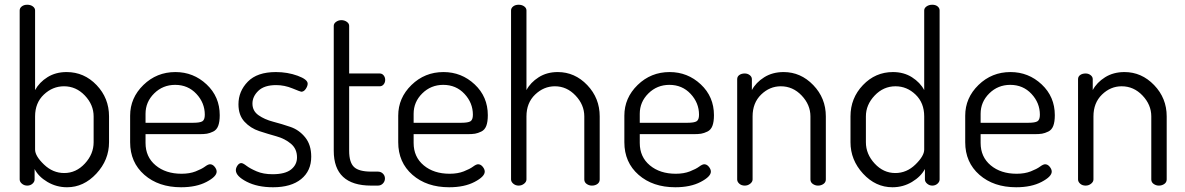

<svg xmlns="http://www.w3.org/2000/svg" viewBox="-20 -783 5001 810"><path d="M128 -739V-403Q146 -436 180.5 -457.5Q215 -479 261 -479Q335 -479 387.5 -424Q440 -369 440 -292V-183Q440 -108 386.5 -50.5Q333 7 263 7Q218 7 180 -15.5Q142 -38 126 -70V-26Q126 -16 117 -8Q108 0 95 0Q82 0 72.5 -8Q63 -16 63 -26V-739Q63 -749 72 -756Q81 -763 95 -763Q109 -763 118.5 -756Q128 -749 128 -739ZM375 -183V-292Q375 -341 338 -380Q301 -419 250 -419Q202 -419 165 -384Q128 -349 128 -292V-152Q128 -125 165.5 -89Q203 -53 251 -53Q301 -53 338 -93Q375 -133 375 -183Z M720 -479Q796 -479 851.5 -427Q907 -375 907 -297Q907 -269 900.5 -252Q894 -235 879.5 -228Q865 -221 853 -219Q841 -217 820 -217H594V-180Q594 -121 636.5 -85.5Q679 -50 746 -50Q780 -50 805.5 -60Q831 -70 844.5 -80Q858 -90 866 -90Q877 -90 885.5 -79.5Q894 -69 894 -59Q894 -38 851 -15.5Q808 7 744 7Q649 7 589 -45.5Q529 -98 529 -183V-295Q529 -370 585 -424.5Q641 -479 720 -479ZM594 -265H794Q824 -265 834 -271.5Q844 -278 844 -299Q844 -349 808.5 -387Q773 -425 719 -425Q667 -425 630.5 -389Q594 -353 594 -303Z M1130 -48Q1183 -48 1208 -68Q1233 -88 1233 -119Q1233 -155 1207.5 -176.5Q1182 -198 1146 -208Q1110 -218 1073.5 -230Q1037 -242 1011.5 -269.5Q986 -297 986 -343Q986 -398 1025.5 -438.5Q1065 -479 1144 -479Q1193 -479 1235.5 -463.5Q1278 -448 1278 -430Q1278 -420 1270 -408Q1262 -396 1251 -396Q1248 -396 1214 -410Q1180 -424 1145 -424Q1095 -424 1070 -400Q1045 -376 1045 -346Q1045 -315 1070.5 -297Q1096 -279 1132.5 -269.5Q1169 -260 1205.5 -247.5Q1242 -235 1267.5 -203.5Q1293 -172 1293 -122Q1293 -62 1250.5 -27.5Q1208 7 1132 7Q1066 7 1020.5 -16.5Q975 -40 975 -65Q975 -75 982 -85Q989 -95 998 -95Q1005 -95 1020 -83.5Q1035 -72 1063 -60Q1091 -48 1130 -48Z M1453 -419V-147Q1453 -98 1473.5 -78.5Q1494 -59 1546 -59H1574Q1587 -59 1595.5 -50.5Q1604 -42 1604 -30Q1604 -18 1595.5 -9Q1587 0 1574 0H1546Q1388 0 1388 -147V-674Q1388 -684 1398 -691Q1408 -698 1420 -698Q1433 -698 1443 -691Q1453 -684 1453 -674V-473H1582Q1592 -473 1598.5 -465Q1605 -457 1605 -446Q1605 -435 1598.5 -427Q1592 -419 1582 -419Z M1851 -479Q1927 -479 1982.5 -427Q2038 -375 2038 -297Q2038 -269 2031.5 -252Q2025 -235 2010.5 -228Q1996 -221 1984 -219Q1972 -217 1951 -217H1725V-180Q1725 -121 1767.5 -85.5Q1810 -50 1877 -50Q1911 -50 1936.5 -60Q1962 -70 1975.5 -80Q1989 -90 1997 -90Q2008 -90 2016.5 -79.5Q2025 -69 2025 -59Q2025 -38 1982 -15.5Q1939 7 1875 7Q1780 7 1720 -45.5Q1660 -98 1660 -183V-295Q1660 -370 1716 -424.5Q1772 -479 1851 -479ZM1725 -265H1925Q1955 -265 1965 -271.5Q1975 -278 1975 -299Q1975 -349 1939.5 -387Q1904 -425 1850 -425Q1798 -425 1761.5 -389Q1725 -353 1725 -303Z M2201 -292V-26Q2201 -16 2191 -8Q2181 0 2168 0Q2155 0 2145.5 -8Q2136 -16 2136 -26V-739Q2136 -749 2145 -756Q2154 -763 2168 -763Q2182 -763 2191.5 -756Q2201 -749 2201 -739V-403Q2218 -435 2252.5 -457Q2287 -479 2333 -479Q2405 -479 2457.5 -424Q2510 -369 2510 -292V-26Q2510 -14 2500.5 -7Q2491 0 2477 0Q2465 0 2455 -7Q2445 -14 2445 -26V-292Q2445 -341 2408 -380Q2371 -419 2321 -419Q2274 -419 2237.5 -384Q2201 -349 2201 -292Z M2805 -479Q2881 -479 2936.5 -427Q2992 -375 2992 -297Q2992 -269 2985.5 -252Q2979 -235 2964.5 -228Q2950 -221 2938 -219Q2926 -217 2905 -217H2679V-180Q2679 -121 2721.5 -85.5Q2764 -50 2831 -50Q2865 -50 2890.5 -60Q2916 -70 2929.5 -80Q2943 -90 2951 -90Q2962 -90 2970.5 -79.5Q2979 -69 2979 -59Q2979 -38 2936 -15.5Q2893 7 2829 7Q2734 7 2674 -45.5Q2614 -98 2614 -183V-295Q2614 -370 2670 -424.5Q2726 -479 2805 -479ZM2679 -265H2879Q2909 -265 2919 -271.5Q2929 -278 2929 -299Q2929 -349 2893.5 -387Q2858 -425 2804 -425Q2752 -425 2715.5 -389Q2679 -353 2679 -303Z M3155 -292V-26Q3155 -16 3145 -8Q3135 0 3122 0Q3108 0 3099 -8Q3090 -16 3090 -26V-449Q3090 -460 3099 -466.5Q3108 -473 3122 -473Q3134 -473 3143 -466Q3152 -459 3152 -449V-403Q3169 -435 3204 -457Q3239 -479 3286 -479Q3358 -479 3411 -424Q3464 -369 3464 -292V-26Q3464 -14 3454 -7Q3444 0 3431 0Q3419 0 3409 -7Q3399 -14 3399 -26V-292Q3399 -341 3362 -380Q3325 -419 3274 -419Q3227 -419 3191 -384Q3155 -349 3155 -292Z M3944 -739V-26Q3944 -16 3935 -8Q3926 0 3913 0Q3901 0 3891.5 -8Q3882 -16 3882 -26V-70Q3865 -38 3827.5 -15.5Q3790 7 3745 7Q3674 7 3621 -50.5Q3568 -108 3568 -183V-292Q3568 -369 3620.5 -424Q3673 -479 3747 -479Q3793 -479 3827.5 -457Q3862 -435 3879 -403V-739Q3879 -749 3889 -756Q3899 -763 3913 -763Q3927 -763 3935.5 -756Q3944 -749 3944 -739ZM3633 -292V-183Q3633 -133 3670 -93Q3707 -53 3757 -53Q3805 -53 3842 -89Q3879 -125 3879 -152V-292Q3879 -349 3842.5 -384Q3806 -419 3758 -419Q3707 -419 3670 -380Q3633 -341 3633 -292Z M4243 -479Q4319 -479 4374.5 -427Q4430 -375 4430 -297Q4430 -269 4423.5 -252Q4417 -235 4402.5 -228Q4388 -221 4376 -219Q4364 -217 4343 -217H4117V-180Q4117 -121 4159.5 -85.5Q4202 -50 4269 -50Q4303 -50 4328.5 -60Q4354 -70 4367.5 -80Q4381 -90 4389 -90Q4400 -90 4408.5 -79.5Q4417 -69 4417 -59Q4417 -38 4374 -15.5Q4331 7 4267 7Q4172 7 4112 -45.5Q4052 -98 4052 -183V-295Q4052 -370 4108 -424.5Q4164 -479 4243 -479ZM4117 -265H4317Q4347 -265 4357 -271.5Q4367 -278 4367 -299Q4367 -349 4331.5 -387Q4296 -425 4242 -425Q4190 -425 4153.5 -389Q4117 -353 4117 -303Z M4593 -292V-26Q4593 -16 4583 -8Q4573 0 4560 0Q4546 0 4537 -8Q4528 -16 4528 -26V-449Q4528 -460 4537 -466.5Q4546 -473 4560 -473Q4572 -473 4581 -466Q4590 -459 4590 -449V-403Q4607 -435 4642 -457Q4677 -479 4724 -479Q4796 -479 4849 -424Q4902 -369 4902 -292V-26Q4902 -14 4892 -7Q4882 0 4869 0Q4857 0 4847 -7Q4837 -14 4837 -26V-292Q4837 -341 4800 -380Q4763 -419 4712 -419Q4665 -419 4629 -384Q4593 -349 4593 -292Z"/></svg>

Font: Dosis
Style: Book
Weight: 400
Designer: EdgarTolentino, PabloImpallari, IginoMarini
Foundry: EdgarTolentino, PabloImpallari, IginoMarini
Version: Version 1.007